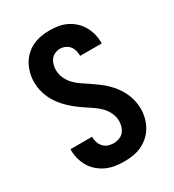

<svg xmlns="http://www.w3.org/2000/svg" viewBox="-182 -845 863 955"><g transform="rotate(-30 250.0 -367.5)"><path d="M249 8Q223 8 197.5 4Q172 0 149 -10.5Q126 -21 106 -38Q86 -55 73 -77Q60 -99 53.5 -124Q47 -149 47 -175Q47 -176 47.5 -177Q48 -178 48 -179H171Q171 -179 171 -178.5Q171 -178 171 -177Q171 -161 176 -146Q181 -131 192 -119Q203 -107 218 -102Q233 -97 249 -97Q265 -97 280.5 -102.5Q296 -108 306.5 -120Q317 -132 322 -148Q327 -164 327 -180Q327 -204 316.5 -226.5Q306 -249 289 -266.5Q272 -284 252 -297.5Q232 -311 211.5 -324.5Q191 -338 172 -353Q153 -368 135.5 -385Q118 -402 103.5 -421.5Q89 -441 78.5 -463Q68 -485 62.5 -508.5Q57 -532 57 -557Q57 -582 63 -607Q69 -632 81 -654Q93 -676 111.5 -694Q130 -712 153 -723Q176 -734 201 -738.5Q226 -743 251 -743Q276 -743 301 -739Q326 -735 348.5 -724Q371 -713 389.5 -696Q408 -679 420.5 -657Q433 -635 439 -610.5Q445 -586 445 -561Q445 -560 444.5 -559Q444 -558 444 -557H321Q321 -558 321 -558Q321 -558 321 -559Q321 -574 317 -588.5Q313 -603 303.5 -614.5Q294 -626 280 -632Q266 -638 251 -638Q236 -638 221.5 -631.5Q207 -625 198 -613Q189 -601 185 -586Q181 -571 181 -556Q181 -531 191.5 -508.5Q202 -486 218.5 -468.5Q235 -451 255.5 -437.5Q276 -424 296 -410.5Q316 -397 335.5 -382.5Q355 -368 372.5 -351Q390 -334 404.5 -314.5Q419 -295 429.5 -273Q440 -251 445.5 -227Q451 -203 451 -179Q451 -153 444.5 -127.5Q438 -102 425 -79.5Q412 -57 392.5 -39.5Q373 -22 349.5 -11Q326 0 300.5 4Q275 8 249 8Z"/></g></svg>

Font: Iosevka SS04 Extrabold
Style: Regular
Weight: 800
Monospace: yes
Designer: Belleve Invis
Foundry: Belleve Invis
Version: Version 19.0.0; ttfautohint (v1.8.4)